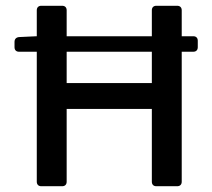

<svg xmlns="http://www.w3.org/2000/svg" viewBox="-20 -645 734 665"><path d="M649.4 -519.5H609.4V-609.4C609.4 -619.1 603.5 -625 593.8 -625H521.5C511.7 -625 505.9 -619.1 505.9 -609.4V-519.5H210.9V-609.4C210.9 -619.1 205.1 -625 195.3 -625H123C113.3 -625 107.4 -619.1 107.4 -609.4V-519.5L45.9 -516.6C36.1 -515.6 30.3 -509.8 30.3 -500V-481.4C30.3 -471.7 36.1 -465.8 45.9 -465.8H107.4V-15.6C107.4 -5.9 113.3 0 123 0H195.3C205.1 0 210.9 -5.9 210.9 -15.6V-267.6H505.9V-15.6C505.9 -5.9 511.7 0 521.5 0H593.8C603.5 0 609.4 -5.9 609.4 -15.6V-465.8H649.4C659.2 -465.8 665 -471.7 665 -481.4V-503.9C665 -513.7 659.2 -519.5 649.4 -519.5ZM505.9 -357.4H210.9V-465.8H505.9Z"/></svg>

Font: Ed Sans Neue Medium
Style: Regular
Weight: 500
Designer: Stephen Hutchings
Version: Version 1.004;PS 001.004;hotconv 1.0.88;makeotf.lib2.5.64775